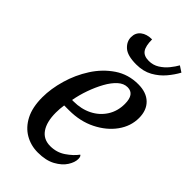

<svg xmlns="http://www.w3.org/2000/svg" viewBox="-232 -815 894 894"><g transform="rotate(45 215.0 -367.5)"><path d="M209 10Q163 10 125 -12Q87 -34 64.5 -77.5Q42 -121 42 -187Q42 -243 60 -305.5Q78 -368 113 -422.5Q148 -477 199 -511.5Q250 -546 315 -546Q369 -546 399 -517Q429 -488 429 -437Q429 -383 395.5 -336.5Q362 -290 304 -261Q246 -232 173 -232H141Q139 -221 138 -206.5Q137 -192 137 -181Q137 -120 160.5 -86Q184 -52 229 -52Q271 -52 304 -74.5Q337 -97 356 -123Q364 -119 364 -102Q364 -80 347.5 -54Q331 -28 296.5 -9Q262 10 209 10ZM159 -276Q209 -276 249 -296Q289 -316 312.5 -352.5Q336 -389 336 -437Q336 -501 290 -501Q265 -501 243 -481Q221 -461 202.5 -427.5Q184 -394 170 -354.5Q156 -315 149 -276ZM243 -604Q185 -604 160.5 -626Q136 -648 136 -677Q136 -706 157 -722.5Q178 -739 213 -739Q213 -696 226.5 -676.5Q240 -657 273 -657Q301 -657 324 -671.5Q347 -686 363.5 -706.5Q380 -727 390 -745L419 -726Q404 -698 380.5 -670Q357 -642 323 -623Q289 -604 243 -604Z"/></g></svg>

Font: Noto Serif Condensed
Style: Italic
Weight: 400
Width: 3
Italic angle: -12°
Designer: Monotype Design Team
Foundry: Monotype Imaging Inc.
Version: Version 2.014; ttfautohint (v1.8.4.7-5d5b)